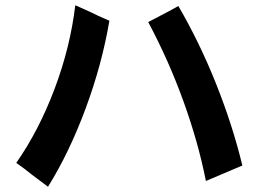

<svg xmlns="http://www.w3.org/2000/svg" viewBox="-20 -653 1002 732"><path d="M103 14Q75 -9 42 -32Q128 -155 188 -314Q248 -473 267 -633L325 -607Q337 -601 355 -592.5Q373 -584 397 -574Q369 -408 306.5 -239.5Q244 -71 163 59ZM545 -569 574 -584Q632 -614 660 -630Q741 -491 804 -333Q867 -175 904 -22L765 37Q736 -110 679.5 -266.5Q623 -423 545 -569Z"/></svg>

Font: Gmarket Sans TTF Bold
Style: Regular
Weight: 700
Designer: Creative Director : Sungho Lee; Art Director : Kiwoong Choi; Project Manager : Sori Yang, Jongwook Yoon; Font Designer :
Foundry: Sandoll Inc.
Version: Version 1.000;hotconv 1.0.109;makeotfexe 2.5.65596